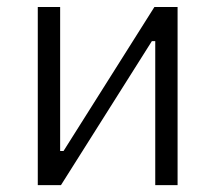

<svg xmlns="http://www.w3.org/2000/svg" viewBox="-20 -538 626 558"><path d="M89.8 0V-517.6H154.8V-99.1H164.6L428.7 -517.6H496.1V0H431.2V-418.5H421.4L157.2 0Z"/></svg>

Font: Cascadia Mono PL Light
Style: Regular
Weight: 300
Monospace: yes
Designer: Aaron Bell
Foundry: Saja Typeworks
Version: Version 2404.023; ttfautohint (v1.8.4)